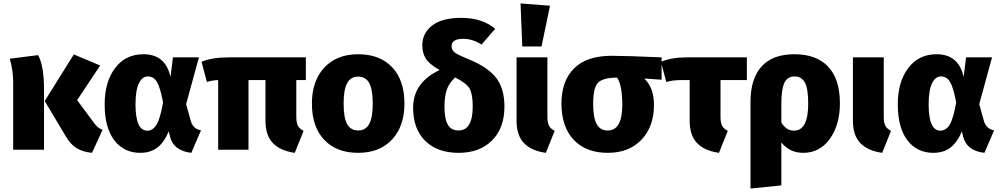

<svg xmlns="http://www.w3.org/2000/svg" viewBox="-20 -864 5774 1108"><path d="M558 -486 425 -286 526 -150Q546 -123 572 -115L511 18Q459 13 423 -8.5Q387 -30 358 -80L238 -281L406 -550ZM200 -546Q234 -484 234 -347V0H56V-389Q56 -461 36 -525Z M808 -551Q935 -551 964 -420L978 -533H1128L1054 -263L1081 -166Q1094 -120 1140 -112L1084 18Q981 6 961 -76L954 -106Q927 -42 887.5 -12Q848 18 789 18Q695 18 639.5 -54.5Q584 -127 584 -262Q584 -391 644 -471Q704 -551 808 -551ZM833 -423Q801 -423 781.5 -383Q762 -343 762 -262Q762 -110 830 -110Q863 -110 884 -145.5Q905 -181 921 -273Q905 -358 886 -390.5Q867 -423 833 -423Z M1745 -402H1690V-190Q1690 -156 1699 -138.5Q1708 -121 1732 -109L1681 18Q1597 6 1554.5 -38.5Q1512 -83 1512 -167V-402H1414V0H1239V-402Q1206 -401 1174 -391L1143 -507Q1200 -533 1302 -533H1745Z M2047 -551Q2172 -551 2243 -476Q2314 -401 2314 -266Q2314 -136 2242.5 -59Q2171 18 2047 18Q1922 18 1851 -57Q1780 -132 1780 -267Q1780 -397 1851.5 -474Q1923 -551 2047 -551ZM1963 -267Q1963 -184 1983.5 -147.5Q2004 -111 2047 -111Q2090 -111 2110.5 -148.5Q2131 -186 2131 -266Q2131 -348 2110.5 -385Q2090 -422 2047 -422Q2004 -422 1983.5 -384.5Q1963 -347 1963 -267Z M2680 -524Q2792 -479 2841.5 -417Q2891 -355 2891 -249Q2891 -125 2819.5 -53.5Q2748 18 2627 18Q2504 18 2434 -51Q2364 -120 2364 -242Q2364 -388 2517 -460Q2458 -493 2437.5 -525.5Q2417 -558 2417 -603Q2417 -672 2473.5 -716.5Q2530 -761 2643 -761Q2761 -761 2838 -698L2759 -607Q2706 -640 2654 -640Q2586 -640 2586 -598Q2586 -576 2602.5 -562.5Q2619 -549 2680 -524ZM2626 -111Q2708 -111 2708 -250Q2708 -322 2689.5 -353.5Q2671 -385 2606 -417Q2571 -384 2558 -345.5Q2545 -307 2545 -250Q2545 -177 2564.5 -144Q2584 -111 2626 -111Z M2984 -844 3154 -831 3105 -596H2994ZM3139 -533V-190Q3139 -156 3148 -138.5Q3157 -121 3181 -109L3130 18Q3046 6 3003.5 -38.5Q2961 -83 2961 -167V-533Z M3798 -533V-404L3698 -411Q3754 -358 3754 -258Q3754 -134 3682 -58Q3610 18 3487 18Q3362 18 3291 -57Q3220 -132 3220 -267Q3220 -396 3292.5 -469Q3365 -542 3509 -542Q3591 -542 3798 -533ZM3487 -111Q3571 -111 3571 -258Q3571 -374 3541 -416Q3460 -416 3431.5 -387Q3403 -358 3403 -266Q3403 -184 3423.5 -147.5Q3444 -111 3487 -111Z M4290 -402H4138V-190Q4138 -156 4147 -138.5Q4156 -121 4180 -109L4129 18Q4045 6 4002.5 -38.5Q3960 -83 3960 -167V-402H3918Q3860 -402 3825 -391L3794 -507Q3852 -533 3946 -533H4290Z M4827 -268Q4827 -144 4769 -63Q4711 18 4615 18Q4537 18 4489 -42V206L4311 224V-276Q4311 -409 4374.5 -480Q4438 -551 4565 -551Q4692 -551 4759.5 -479Q4827 -407 4827 -268ZM4562 -110Q4644 -110 4644 -266Q4644 -355 4624 -389Q4604 -423 4566 -423Q4524 -423 4506.5 -386Q4489 -349 4489 -262V-157Q4517 -110 4562 -110Z M5080 -533V-190Q5080 -156 5089 -138.5Q5098 -121 5122 -109L5071 18Q4987 6 4944.5 -38.5Q4902 -83 4902 -167V-533Z M5385 -551Q5512 -551 5541 -420L5555 -533H5705L5631 -263L5658 -166Q5671 -120 5717 -112L5661 18Q5558 6 5538 -76L5531 -106Q5504 -42 5464.5 -12Q5425 18 5366 18Q5272 18 5216.5 -54.5Q5161 -127 5161 -262Q5161 -391 5221 -471Q5281 -551 5385 -551ZM5410 -423Q5378 -423 5358.5 -383Q5339 -343 5339 -262Q5339 -110 5407 -110Q5440 -110 5461 -145.5Q5482 -181 5498 -273Q5482 -358 5463 -390.5Q5444 -423 5410 -423Z"/></svg>

Font: FiraGO ExtraBold
Style: Regular
Weight: 800
Designer: bBox Type
Foundry: bBox Type GmbH
Version: Version 1.001;PS 001.001;hotconv 1.0.88;makeotf.lib2.5.64775